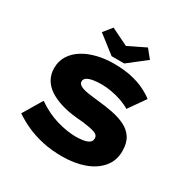

<svg xmlns="http://www.w3.org/2000/svg" viewBox="-203 -1117 1295 1314"><g transform="rotate(30 445.0 -460.0)"><path d="M457 10Q372 10 300.5 -6Q229 -22 172.5 -48Q116 -74 69 -106L159 -257Q240 -201 322 -177.5Q404 -154 473 -154Q497 -154 525.5 -158Q554 -162 572.5 -173.5Q591 -185 591 -210Q591 -222 583 -231.5Q575 -241 558.5 -246.5Q542 -252 519.5 -256.5Q497 -261 469 -264.5Q441 -268 408 -270Q339 -277 284 -294.5Q229 -312 190 -338.5Q151 -365 130 -402.5Q109 -440 109 -488Q109 -543 136 -586Q163 -629 210.5 -658.5Q258 -688 320 -703Q382 -718 452 -718Q529 -718 589 -704.5Q649 -691 694 -669Q739 -647 769 -623L677 -492Q646 -511 607.5 -524.5Q569 -538 527.5 -545.5Q486 -553 448 -553Q410 -553 381 -548Q352 -543 334.5 -532Q317 -521 317 -501Q317 -485 334 -474Q351 -463 377.5 -457.5Q404 -452 432.5 -449Q461 -446 484 -443Q543 -437 599.5 -426Q656 -415 701 -393Q746 -371 772 -331.5Q798 -292 798 -227Q798 -152 753 -98.5Q708 -45 631 -17.5Q554 10 457 10ZM409 -754 269 -863 323 -930 474 -856H444L595 -930L649 -863L509 -754Z"/></g></svg>

Font: Lexend Tera ExtraBold
Style: Regular
Weight: 800
Designer: Bonnie Shaver-Troup, Thomas Jockin
Foundry: Lexend
Version: Version 1.007